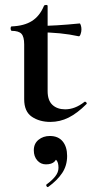

<svg xmlns="http://www.w3.org/2000/svg" viewBox="-20 -482 376 778"><path d="M78 -80V-302Q78 -333 67 -345Q56 -357 27 -357Q26 -357 24.5 -360Q23 -363 23 -366Q23 -370 24 -372.5Q25 -375 27 -375Q78 -377 109.5 -397Q141 -417 158 -458Q160 -462 166.5 -462Q173 -462 173 -458V-113Q173 -75 192.5 -57Q212 -39 244 -39Q284 -39 322 -69L324 -70Q328 -70 330.5 -66Q333 -62 330 -60Q293 -23 258 -5.5Q223 12 184 12Q140 12 109 -9Q78 -30 78 -80ZM138 -351V-377Q203 -377 303 -387Q305 -387 307.5 -379.5Q310 -372 310 -363Q310 -353 306.5 -343.5Q303 -334 299 -335Q226 -351 138 -351ZM174 276Q170 276 168 271.5Q166 267 169 265Q191 249 204 232.5Q217 216 217 198Q217 176 208.5 167Q200 158 185 156L212 137Q214 184 166 184Q145 184 131 168Q117 152 117 127Q117 100 136 84.5Q155 69 182 69Q216 69 234 91Q252 113 252 150Q252 189 232 219Q212 249 176 275Z"/></svg>

Font: Cormorant Infant
Style: Bold
Weight: 700
Designer: Christian Thalmann (Catharsis Fonts)
Foundry: Catharsis Fonts
Version: Version 4.000